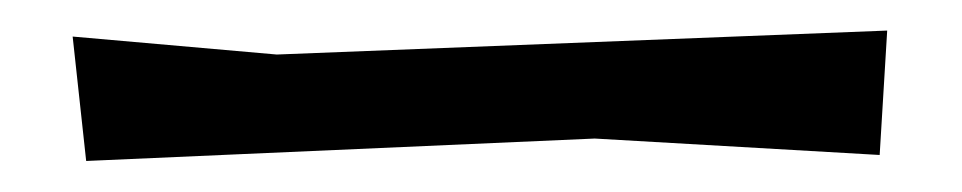

<svg xmlns="http://www.w3.org/2000/svg" viewBox="-20 -848 626 125"><path d="M27.3 -824.2 36.1 -743.2 367.2 -757.8 552.7 -747.1 557.6 -828.1 160.2 -812.5Z"/></svg>

Font: MaokenAssortedSans-Lite
Style: Lite
Weight: 400
Version: Version 1.400